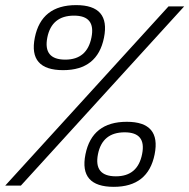

<svg xmlns="http://www.w3.org/2000/svg" viewBox="-36 -723 737 748"><path d="M45.4 0H-15.6L620.6 -698.2H681.6ZM218.3 -490.7Q303.2 -490.7 320.3 -577.1Q337.4 -662.1 252.4 -662.1Q165.5 -662.1 148.4 -577.1Q131.3 -490.7 218.3 -490.7ZM99.6 -576.2Q125 -703.1 260.7 -703.1Q394.5 -703.1 369.1 -576.2Q343.8 -449.7 210 -449.7Q74.2 -449.7 99.6 -576.2ZM415.5 -36.1Q500.5 -36.1 517.6 -122.6Q534.7 -207.5 449.7 -207.5Q362.8 -207.5 345.7 -122.6Q328.6 -36.1 415.5 -36.1ZM296.9 -121.6Q322.3 -248.5 458 -248.5Q591.8 -248.5 566.4 -121.6Q541 4.9 407.2 4.9Q271.5 4.9 296.9 -121.6Z"/></svg>

Font: Sansation Light
Style: Light Italic
Weight: 300
Designer: Bernd Montag
Version: Version 1.301